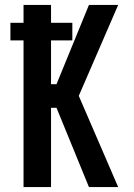

<svg xmlns="http://www.w3.org/2000/svg" viewBox="-20 -755 540 775"><path d="M75 0V-592H22V-663H75V-735H186V-663H272V-592H186V-415H208L339 -735H457L298 -368L457 0H339L208 -320H186V0Z"/></svg>

Font: Iosevka SS18
Style: Bold
Weight: 700
Monospace: yes
Designer: Belleve Invis
Foundry: Belleve Invis
Version: Version 25.1.1; ttfautohint (v1.8.4)